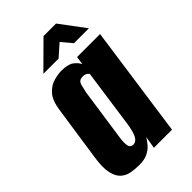

<svg xmlns="http://www.w3.org/2000/svg" viewBox="-206 -725 802 802"><g transform="rotate(-45 195.0 -324.0)"><path d="M120 8Q96 8 73 4Q50 0 33 -15Q16 -30 9 -61Q2 -92 10 -146L46 -390Q53 -440 74.5 -463.5Q96 -487 122 -494Q148 -501 167 -501Q206 -501 224 -487.5Q242 -474 249 -458L254 -495H390L320 0H213L222 -54Q214 -41 202 -26.5Q190 -12 170 -2Q150 8 120 8ZM162 -70Q171 -70 178 -75.5Q185 -81 189.5 -90Q194 -99 197 -109.5Q200 -120 202 -129.5Q204 -139 205 -147L242 -408Q240 -409 237 -412.5Q234 -416 228.5 -418.5Q223 -421 214 -421Q201 -421 194 -415.5Q187 -410 184 -397Q181 -384 176 -362L141 -120Q140 -106 140.5 -96Q141 -86 143.5 -80.5Q146 -75 151 -72.5Q156 -70 162 -70ZM105 -545 217 -656H291L374 -545H286L247 -591L195 -545Z"/></g></svg>

Font: Alumni Sans Thin ExtraBold
Style: Italic
Weight: 800
Italic angle: -8°
Version: Version 1.016